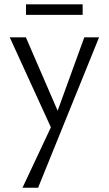

<svg xmlns="http://www.w3.org/2000/svg" viewBox="-20 -589 509 898"><path d="M229.1 30.6 25.5 -414.5H101L259.8 -47.5ZM374.3 -414.5H443.4L158.2 289H85.2L232.9 -25.1ZM101.6 -519.5V-568.7H366.6V-519.5Z"/></svg>

Font: Ysabeau
Style: Bold
Weight: 700
Designer: Christian Thalmann (Catharsis Fonts)
Version: Version 2.000;gftools[0.9.27.dev2+g8671c4b]